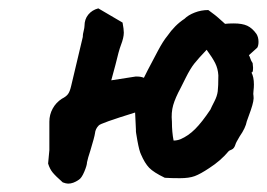

<svg xmlns="http://www.w3.org/2000/svg" viewBox="-20 -425 638 459"><path d="M598 -325Q598 -316 595 -311L575 -293Q577 -290 578.5 -285Q580 -280 584 -274L585 -263Q585 -255 583.5 -253Q582 -251 581 -252Q587 -241 587 -223Q587 -216 586 -207.5Q585 -199 586 -196Q588 -186 579.5 -161.5Q571 -137 570 -135Q567 -119 553 -99Q544 -84 543 -80Q540 -70 534 -67.5Q528 -65 527 -64Q508 -41 480 -23Q459 -9 445.5 -4Q432 1 410 1Q389 1 374 0Q347 -13 336.5 -24Q326 -35 317 -56Q313 -64 308.5 -88.5Q304 -113 305 -114L303 -156Q219 -130 216 -125Q208 -117 207 -106Q206 -98 196 -65Q190 -47 188 -37Q188 -30 181.5 -14.5Q175 1 168 5Q155 14 143 14Q138 14 130 11Q113 -4 106 -12.5Q99 -21 95 -34L98 -66V-134Q98 -151 106 -165.5Q114 -180 128 -189Q138 -194 142.5 -200Q147 -206 150 -219L178 -337V-339Q178 -343 180 -351Q182 -359 182 -363Q182 -379 191 -390Q200 -401 215 -405L273 -371Q276 -355 276 -347Q276 -335 269 -317Q264 -304 256 -270L246 -233L304 -242H308Q317 -242 324 -239L333 -257Q345 -280 357.5 -303.5Q370 -327 380 -339Q398 -365 421 -380Q430 -389 445.5 -395Q461 -401 478 -401L494 -389Q497 -387 518 -368Q526 -369 539 -369Q559 -369 571 -363.5Q583 -358 593 -344Q598 -336 598 -325ZM502 -245Q501 -261 494.5 -274Q488 -287 474 -306Q454 -285 444.5 -273Q435 -261 424 -239L412 -215Q399 -191 394 -173.5Q389 -156 391 -134Q391 -109 395 -89Q403 -89 411 -92Q430 -100 446.5 -116.5Q463 -133 483 -163Q486 -170 492.5 -182.5Q499 -195 500.5 -206.5Q502 -218 502 -245Z"/></svg>

Font: Caveat
Style: Bold
Weight: 700
Designer: Pablo Impallari
Foundry: Pablo Impallari
Version: Version 1.500; ttfautohint (v1.6)